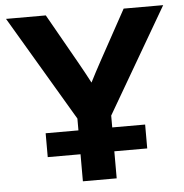

<svg xmlns="http://www.w3.org/2000/svg" viewBox="-52 -778 794 829"><g transform="rotate(-5 345.0 -364.0)"><path d="M273.9 0V-272L4.4 -727.5H176.8L300.3 -509.3Q313 -487.3 324.7 -465.3Q336.4 -443.4 348.1 -421.4Q359.4 -443.4 370.8 -465.3Q382.3 -487.3 394.5 -509.3L514.2 -727.5H685.5L420.4 -272V0ZM131.8 -117.2V-220.7H563V-117.2Z"/></g></svg>

Font: Inter Display
Style: Bold
Weight: 700
Designer: Rasmus Andersson
Foundry: rsms
Version: Version 4.001;git-9221beed3